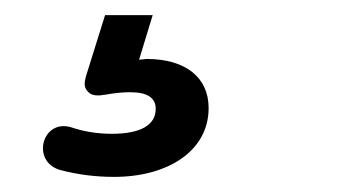

<svg xmlns="http://www.w3.org/2000/svg" viewBox="-20 -40 452 254"><path d="M131 194C203 194 256 159 256 103C256 62 225 38 174 38L164 39L182 -20H119L94 60C91 71 91 76 97 82C102 87 110 87 121 85C132 83 143 82 152 82C176 82 186 90 186 104C186 126 165 137 128 137C109 137 91 134 76 129C36 115 20 174 60 185C83 191 106 194 131 194Z"/></svg>

Font: SN Pro Semibold
Style: Italic
Weight: 600
Italic angle: -9°
Designer: Tobias Whetton
Foundry: Supernotes
Version: Version 1.001;Glyphs 3.2 (3249)